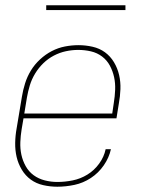

<svg xmlns="http://www.w3.org/2000/svg" viewBox="-20 -699 540 727"><path d="M197 8Q170 8 143.5 2Q117 -4 96.5 -19Q76 -34 62.5 -56.5Q49 -79 43 -104.5Q37 -130 37.5 -158Q38 -186 43 -213L63 -333Q67 -358 75 -383.5Q83 -409 97 -432Q111 -455 131.5 -474Q152 -493 176 -505.5Q200 -518 226 -523Q252 -528 277 -528Q304 -528 330.5 -522Q357 -516 377.5 -501Q398 -486 411.5 -463.5Q425 -441 431 -415Q437 -389 436 -361.5Q435 -334 430 -307L421 -251H69L62 -210Q58 -186 57 -161Q56 -136 61 -113Q66 -90 77.5 -69.5Q89 -49 107.5 -35.5Q126 -22 149.5 -16Q173 -10 197 -10Q226 -10 255.5 -16Q285 -22 311 -38Q337 -54 355.5 -79.5Q374 -105 380 -134H400Q393 -102 373 -73Q353 -44 324 -25Q295 -6 262 1Q229 8 197 8ZM72 -269H405L411 -310Q415 -334 416 -359Q417 -384 412 -407Q407 -430 396 -450.5Q385 -471 366.5 -485Q348 -499 324.5 -504.5Q301 -510 276 -510Q253 -510 229.5 -505Q206 -500 184 -488.5Q162 -477 144 -459.5Q126 -442 113 -420.5Q100 -399 93 -376Q86 -353 82 -330ZM155 -661V-679H455V-661Z"/></svg>

Font: Iosevka SS04 Thin Oblique
Style: Regular
Weight: 100
Italic angle: -9°
Monospace: yes
Designer: Belleve Invis
Foundry: Belleve Invis
Version: Version 19.0.0; ttfautohint (v1.8.4)